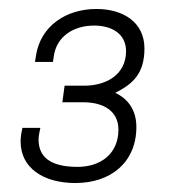

<svg xmlns="http://www.w3.org/2000/svg" viewBox="-20 -821 376 428"><path d="M70 -536H30C26 -519 26 -510 26 -505C26 -448 75 -413 148 -413C228 -413 284 -460 284 -538C284 -576 265 -601 237 -614C274 -633 302 -655 302 -713C302 -771 255 -801 195 -801C127 -801 70 -763 60 -696L58 -683H98L100 -696C106 -739 143 -764 190 -764C230 -764 261 -745 261 -707C261 -654 216 -630 168 -630H124L119 -593H166C210 -593 244 -574 244 -532C244 -478 204 -449 153 -449C91 -449 66 -472 66 -510C66 -515 67 -523 70 -536Z"/></svg>

Font: Chivo Light
Style: Italic
Weight: 300
Italic angle: -8°
Designer: Hector Gatti
Foundry: Omnibus-Type
Version: Version 1.003;PS 001.003;hotconv 1.0.70;makeotf.lib2.5.58329